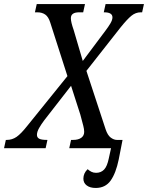

<svg xmlns="http://www.w3.org/2000/svg" viewBox="-61 -734 733 951"><path d="M413 197Q385 197 368.5 184.5Q352 172 352 151Q352 124 373 104Q382 112 392 117Q402 122 415 122Q439 122 454.5 106Q470 90 478 50L489 0H282L291 -41H301Q327 -41 341.5 -51.5Q356 -62 356 -81Q356 -94 351.5 -111Q347 -128 337 -166L291 -309L158 -138Q143 -118 132.5 -99.5Q122 -81 122 -66Q122 -53 133 -47Q144 -41 172 -41H174L165 0H-41L-32 -41H-27Q-1 -41 21 -56Q43 -71 76 -113L273 -357L188 -622Q179 -651 163 -662Q147 -673 124 -673H112L121 -714H360L351 -673H331Q290 -673 290 -644Q290 -634 293.5 -619.5Q297 -605 304 -585L349 -432L462 -583Q475 -600 485.5 -617.5Q496 -635 496 -648Q496 -673 455 -673H453L462 -714H652L643 -673H636Q611 -673 590 -656Q569 -639 536 -598L367 -383L462 -94Q472 -64 487.5 -52.5Q503 -41 518 -41H546L527 56Q513 124 487 160.5Q461 197 413 197Z"/></svg>

Font: Noto Serif Condensed
Style: Italic
Weight: 400
Width: 3
Italic angle: -12°
Designer: Monotype Design Team
Foundry: Monotype Imaging Inc.
Version: Version 2.014; ttfautohint (v1.8.4.7-5d5b)